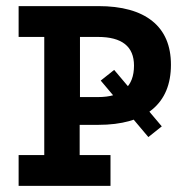

<svg xmlns="http://www.w3.org/2000/svg" viewBox="-20 -609 615 629"><path d="M354 -380 510 -195 466 -160 310 -345ZM302 -589Q418 -589 479 -540Q540 -491 540 -397Q540 -301 479 -250.5Q418 -200 302 -200H241V-101H342V0H41V-101H125V-488H41V-589ZM301 -291Q419 -291 419 -394Q419 -488 301 -488H242V-291Z"/></svg>

Font: Podkova
Style: Bold
Weight: 700
Designer: Ilya Yudin
Foundry: Cyreal (www.cyreal.org)
Version: Version 2.102; ttfautohint (v1.8.1.43-b0c9)